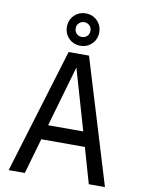

<svg xmlns="http://www.w3.org/2000/svg" viewBox="-100 -1008 800 1076"><g transform="rotate(10 300.0 -470.0)"><path d="M26 0 242 -710H358L574 0H482L424 -202H176L118 0ZM300 -632 200 -286H400ZM300 -756Q261 -756 234.5 -782.5Q208 -809 208 -848Q208 -887 234.5 -913.5Q261 -940 300 -940Q339 -940 365.5 -913.5Q392 -887 392 -848Q392 -809 365.5 -782.5Q339 -756 300 -756ZM300 -806Q318 -806 330 -818Q342 -830 342 -848Q342 -866 330 -878Q318 -890 300 -890Q282 -890 270 -878Q258 -866 258 -848Q258 -830 270 -818Q282 -806 300 -806Z"/></g></svg>

Font: Geist Mono
Style: Regular
Weight: 400
Monospace: yes
Designer: Basement.studio, Andrés Briganti, Mateo Zaragoza
Foundry: Basement.studio, Vercel, Andrés Briganti, Guido Ferreyra, Mateo Zaragoza
Version: Version 1.500; ttfautohint (v1.8.4.7-5d5b)